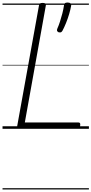

<svg xmlns="http://www.w3.org/2000/svg" viewBox="-20 -1017 722 1516"><path d="M140 0Q112 0 116 -23L288 -975Q289 -985 295.5 -989.5Q302 -994 317 -994Q331 -994 337.5 -989.5Q344 -985 342 -974L176 -50H599Q609 -50 612 -44Q615 -38 613 -25Q611 -12 605.5 -6Q600 0 591 0ZM443 -762Q433 -767 430.5 -773.5Q428 -780 433 -792Q443 -814 453.5 -846Q464 -878 472.5 -911.5Q481 -945 485 -973Q486 -983 491.5 -990Q497 -997 513 -997Q530 -997 536.5 -990Q543 -983 542 -973Q537 -943 526 -906Q515 -869 501 -834.5Q487 -800 473 -774Q469 -767 463 -763Q457 -759 443 -762ZM0 469H682V479H0ZM0 -20H682V0H0ZM0 -505H682V-500H0ZM0 -989H682V-979H0Z"/></svg>

Font: Playwrite DE VA Guides
Style: Regular
Weight: 400
Designer: Veronika Burian, José Scaglione
Foundry: TypeTogether
Version: Version 1.003